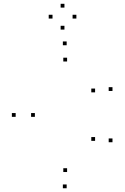

<svg xmlns="http://www.w3.org/2000/svg" viewBox="-20 -970 660 1011"><path d="M333.3 -646.2V-666.2H313.3V-646.2ZM480.7 -483.7V-503.7H460.7V-483.7ZM572.3 -491V-511H552.3V-491ZM331 -731.7V-751.7H311V-731.7ZM62.5 -354.7V-374.7H42.5V-354.7ZM331 21.3V1.3H311V21.3ZM572.3 -221V-241H552.3V-221ZM480.7 -228.3V-248.3H460.7V-228.3ZM333.3 -64.2V-84.2H313.3V-64.2ZM163.7 -354.7V-374.7H143.7V-354.7ZM382.2 -872.3V-892.3H362.2V-872.3ZM319.3 -930V-950H299.3V-930ZM256.5 -872.3V-892.3H236.5V-872.3ZM319.3 -814.2V-834.2H299.3V-814.2Z"/></svg>

Font: Monaspace Neon Dots Var
Style: Regular
Weight: 400
Designer: Riley Cran and the Lettermatic Team
Version: Version 1.100 (Monaspace Neon Dots)